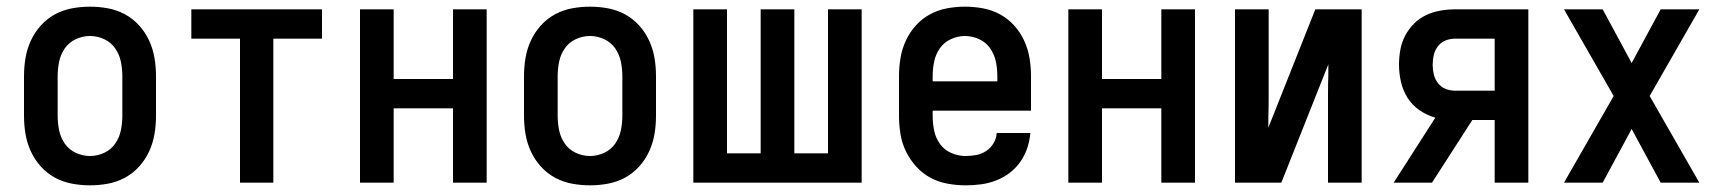

<svg xmlns="http://www.w3.org/2000/svg" viewBox="-20 -548 5165 576"><path d="M250 8Q223 8 196 3Q169 -2 145 -15Q121 -28 102.5 -48.5Q84 -69 72.5 -94Q61 -119 56.5 -146Q52 -173 52 -200V-320Q52 -347 56.5 -374Q61 -401 72.5 -426Q84 -451 102.5 -471.5Q121 -492 145 -505Q169 -518 196 -523Q223 -528 250 -528Q277 -528 304 -523Q331 -518 355 -505Q379 -492 397.5 -471.5Q416 -451 427.5 -426Q439 -401 443.5 -374Q448 -347 448 -320V-200Q448 -173 443.5 -146Q439 -119 427.5 -94Q416 -69 397.5 -48.5Q379 -28 355 -15Q331 -2 304 3Q277 8 250 8ZM250 -80Q272 -80 292.5 -89.5Q313 -99 325.5 -117Q338 -135 342.5 -156.5Q347 -178 347 -200V-320Q347 -342 342.5 -363.5Q338 -385 325.5 -403Q313 -421 292.5 -430.5Q272 -440 250 -440Q228 -440 207.5 -430.5Q187 -421 174.5 -403Q162 -385 157.5 -363.5Q153 -342 153 -320V-200Q153 -178 157.5 -156.5Q162 -135 174.5 -117Q187 -99 207.5 -89.5Q228 -80 250 -80Z M700 0V-432H554V-520H946V-432H800V0Z M1060 0V-520H1161V-311H1339V-520H1440V0H1339V-223H1161V0Z M1750 8Q1723 8 1696 3Q1669 -2 1645 -15Q1621 -28 1602.5 -48.5Q1584 -69 1572.5 -94Q1561 -119 1556.5 -146Q1552 -173 1552 -200V-320Q1552 -347 1556.5 -374Q1561 -401 1572.5 -426Q1584 -451 1602.5 -471.5Q1621 -492 1645 -505Q1669 -518 1696 -523Q1723 -528 1750 -528Q1777 -528 1804 -523Q1831 -518 1855 -505Q1879 -492 1897.5 -471.5Q1916 -451 1927.5 -426Q1939 -401 1943.5 -374Q1948 -347 1948 -320V-200Q1948 -173 1943.5 -146Q1939 -119 1927.5 -94Q1916 -69 1897.5 -48.5Q1879 -28 1855 -15Q1831 -2 1804 3Q1777 8 1750 8ZM1750 -80Q1772 -80 1792.5 -89.5Q1813 -99 1825.5 -117Q1838 -135 1842.5 -156.5Q1847 -178 1847 -200V-320Q1847 -342 1842.5 -363.5Q1838 -385 1825.5 -403Q1813 -421 1792.5 -430.5Q1772 -440 1750 -440Q1728 -440 1707.5 -430.5Q1687 -421 1674.5 -403Q1662 -385 1657.5 -363.5Q1653 -342 1653 -320V-200Q1653 -178 1657.5 -156.5Q1662 -135 1674.5 -117Q1687 -99 1707.5 -89.5Q1728 -80 1750 -80Z M2060 0V-520H2161V-88H2262V-520H2363V-88H2464V-520H2565V0Z M2877 8Q2850 8 2822.5 3Q2795 -2 2771 -15Q2747 -28 2728.5 -48.5Q2710 -69 2698 -93.5Q2686 -118 2681.5 -145.5Q2677 -173 2677 -200V-320Q2677 -347 2681.5 -374Q2686 -401 2697.5 -426Q2709 -451 2727.5 -471.5Q2746 -492 2770 -505Q2794 -518 2821 -523Q2848 -528 2875 -528Q2902 -528 2929 -523Q2956 -518 2980 -505Q3004 -492 3022.5 -471.5Q3041 -451 3052.5 -426Q3064 -401 3068.5 -374Q3073 -347 3073 -320V-216H2778V-200Q2778 -178 2782.5 -156Q2787 -134 2800 -116Q2813 -98 2834 -89Q2855 -80 2877 -80Q2893 -80 2909 -83Q2925 -86 2938.5 -95Q2952 -104 2960.5 -118Q2969 -132 2970 -149H3071Q3069 -125 3061.5 -103Q3054 -81 3040.5 -62Q3027 -43 3008.5 -29Q2990 -15 2968 -6.5Q2946 2 2923 5Q2900 8 2877 8ZM2972 -304V-320Q2972 -342 2967.5 -363.5Q2963 -385 2950.5 -403Q2938 -421 2917.5 -430.5Q2897 -440 2875 -440Q2853 -440 2832.5 -430.5Q2812 -421 2799.5 -403Q2787 -385 2782.5 -363.5Q2778 -342 2778 -320V-304Z M3185 0V-520H3286V-311H3464V-520H3565V0H3464V-223H3286V0Z M3685 0V-520H3786V-312Q3786 -283 3786 -253.5Q3786 -224 3785 -195V-165L3926 -520H4065V0H3964V-208Q3964 -237 3964 -266.5Q3964 -296 3965 -325V-355L3824 0Z M4161 0 4286 -195Q4261 -202 4239 -217Q4217 -232 4203 -254Q4189 -276 4183 -302Q4177 -328 4177 -354Q4177 -376 4181 -398.5Q4185 -421 4195.5 -441Q4206 -461 4222 -477Q4238 -493 4258 -502.5Q4278 -512 4300.5 -516Q4323 -520 4345 -520H4565V0H4464V-188H4397L4276 0ZM4345 -276H4464V-432H4345Q4330 -432 4316.5 -426.5Q4303 -421 4294 -409.5Q4285 -398 4281.5 -383.5Q4278 -369 4278 -354Q4278 -339 4281.5 -324.5Q4285 -310 4294 -298.5Q4303 -287 4316.5 -281.5Q4330 -276 4345 -276Z M4672 0 4821 -260 4672 -520H4788L4875 -359L4962 -520H5078L4929 -260L5078 0H4962L4875 -161L4788 0Z"/></svg>

Font: Iosevka Custom Semibold
Style: Regular
Weight: 600
Designer: Belleve Invis
Foundry: Belleve Invis
Version: Version 27.0.2; ttfautohint (v1.8.4)